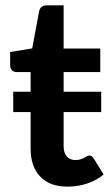

<svg xmlns="http://www.w3.org/2000/svg" viewBox="-20 -690 416 718"><path d="M29.5 -347H94.5V-420.5H42Q32 -420.5 25 -427Q18 -433.5 18 -446.5V-495.5L100.5 -509L126.5 -649Q129 -659 136 -664.5Q143 -670 154 -670H218V-508.5H355V-420.5H218V-347H358.5V-271H218V-142.5Q218 -118.5 229.8 -105Q241.5 -91.5 262 -91.5Q273.5 -91.5 281.2 -94.2Q289 -97 294.8 -100Q300.5 -103 305 -105.8Q309.5 -108.5 314 -108.5Q319.5 -108.5 323 -105.8Q326.5 -103 330.5 -97.5L367.5 -37.5Q340.5 -15 305.5 -3.5Q270.5 8 233 8Q166 8 130.2 -29.8Q94.5 -67.5 94.5 -134V-271H29.5Z"/></svg>

Font: Lato 2
Style: Bold
Weight: 700
Designer: Lukasz Dziedzic with Adam Twardoch and Botio Nikoltchev
Foundry: tyPoland Lukasz Dziedzic
Version: Version 2.015; 2015-08-06; http://www.latofonts.com/